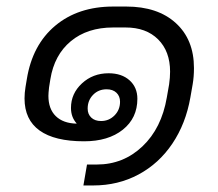

<svg xmlns="http://www.w3.org/2000/svg" viewBox="-20 -527 666 587"><path d="M246 -24H276Q357 -24 415.5 -79.5Q474 -135 490 -229L497 -269Q500 -290 500 -308Q500 -370 463.5 -406.5Q427 -443 364 -443H326Q247 -443 196.5 -401Q146 -359 134 -285L130 -260Q128 -242 128 -234Q128 -194 150.5 -172Q173 -150 214 -149V-150Q197 -169 197 -197Q197 -241 230.5 -272Q264 -303 312 -303Q352 -303 376 -281.5Q400 -260 400 -225Q400 -166 355.5 -130.5Q311 -95 237 -95Q147 -95 101 -128Q55 -161 55 -226Q55 -243 58 -261L62 -285Q79 -390 149 -448.5Q219 -507 326 -507H366Q462 -507 517.5 -456.5Q573 -406 573 -319Q573 -292 569 -269L562 -229Q548 -149 507 -88Q466 -27 403.5 6.5Q341 40 265 40H235ZM347 -216Q347 -233 336 -243.5Q325 -254 306 -254Q281 -254 264.5 -237Q248 -220 248 -195Q248 -178 259 -167.5Q270 -157 289 -157Q313 -157 330 -174Q347 -191 347 -216Z"/></svg>

Font: Bai Jamjuree
Style: Italic
Weight: 400
Italic angle: -10°
Version: Version 1.000; ttfautohint (v1.6)